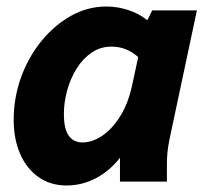

<svg xmlns="http://www.w3.org/2000/svg" viewBox="-20 -557 638 589"><path d="M22 -189Q22 -257 44.5 -319.5Q67 -382 107 -431Q147 -480 198 -508.5Q249 -537 306 -537Q341 -537 374 -526Q407 -515 432 -495L447 -525H584L499 -125Q495 -104 493.5 -87.5Q492 -71 492 -49V0H348V-73Q317 -33 274.5 -10.5Q232 12 184 12Q135 12 98.5 -13.5Q62 -39 42 -84.5Q22 -130 22 -189ZM176 -207Q176 -161 191 -140.5Q206 -120 233 -120Q263 -120 293.5 -140.5Q324 -161 348.5 -200Q373 -239 385 -294L404 -382Q386 -398 365.5 -406Q345 -414 322 -414Q288 -414 261 -395.5Q234 -377 215 -346.5Q196 -316 186 -279.5Q176 -243 176 -207Z"/></svg>

Font: Radio Canada
Style: Italic
Weight: 400
Italic angle: -12°
Designer: Charles Daoud, Etienne Aubert Bonn, Alexandre Saumier Demers, Jacques Le Bailly
Foundry: Radio-Canada
Version: Version 2.104;gftools[0.9.28.dev5+ged2979d]